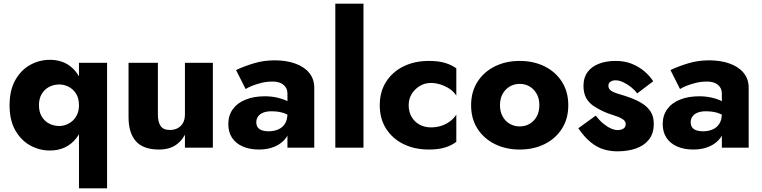

<svg xmlns="http://www.w3.org/2000/svg" viewBox="-20 -800 4130 1040"><path d="M407.8 220H560V-460H407.8ZM31.8 -229.5Q31.8 -148.5 62.8 -94.2Q93.8 -39.8 143.7 -12.2Q193.5 15.3 250.2 15.3Q296.2 15.3 332.1 -1.9Q368 -19.1 393.3 -51.6Q418.6 -84.2 431.2 -129.1Q443.8 -174 443.8 -230Q443.8 -305 420.8 -360.1Q397.8 -415.2 354.5 -445.6Q311.2 -476 250.2 -476Q193.5 -476 143.7 -448.6Q93.8 -421.2 62.8 -366.1Q31.8 -311 31.8 -229.5ZM191 -229.9Q191 -265.8 206 -291Q221 -316.1 246.1 -329.3Q271.2 -342.5 301.6 -342.5Q327 -342.5 351.8 -329.9Q376.5 -317.3 392.2 -292.4Q407.8 -267.5 407.8 -230.1Q407.8 -201.8 398.2 -180.7Q388.7 -159.7 373.2 -145.8Q357.7 -132 339 -124.7Q320.4 -117.5 301.7 -117.5Q271 -117.5 246 -130.7Q221 -143.8 206 -168.9Q191 -194 191 -229.9Z M981.7 0H1133V-460H981.7ZM835.2 -180V-460H676.3V-164.7Q676.3 -80 716.1 -35Q755.8 10 841.3 10Q898.5 10 935.2 -16.6Q972 -43.2 989.8 -87.9Q1007.7 -132.7 1007.7 -186L981.7 -180Q981.7 -152.8 971.4 -134.6Q961.2 -116.3 943.2 -106.2Q925.2 -96 900.5 -96Q864 -96 849.6 -118.1Q835.2 -140.2 835.2 -180Z M1368.3 -138.2Q1368.3 -155.5 1377.9 -169.1Q1387.5 -182.7 1405.7 -189.9Q1423.8 -197.2 1450.5 -197.2Q1489.2 -197.2 1517.2 -187.5Q1545.2 -177.8 1570 -157.7V-230.3Q1559.8 -240.8 1536.5 -252.4Q1513.2 -264 1481.7 -271.2Q1450.2 -278.5 1414.8 -278.5Q1355.5 -278.5 1310.5 -260.5Q1265.5 -242.5 1241.1 -208.6Q1216.7 -174.7 1216.7 -128.2Q1216.7 -84.5 1236.9 -53.8Q1257.2 -23 1294.8 -6.5Q1332.5 10 1383.2 10Q1431.2 10 1469.3 -6.5Q1507.5 -23 1530.3 -54.5Q1553 -86 1553 -130L1537 -186Q1537 -149.2 1522.4 -128.1Q1507.8 -107 1484.8 -97.9Q1461.8 -88.8 1434.3 -88.8Q1414.2 -88.8 1399.3 -93.9Q1384.3 -99 1376.3 -109.8Q1368.3 -120.7 1368.3 -138.2ZM1310.5 -317.7Q1321.5 -325 1343.3 -334.2Q1365.2 -343.3 1394.4 -350.7Q1423.7 -358.2 1456.7 -358.2Q1494.7 -358.2 1515.8 -340.5Q1537 -322.8 1537 -294V0H1682.3V-324.7Q1682.3 -371.8 1655 -405.2Q1627.7 -438.5 1579.2 -455.8Q1530.7 -473.2 1468.5 -473.2Q1406.5 -473.2 1352.3 -456.3Q1298 -439.5 1258.7 -420.5Z M1796.3 -780V0H1948.8V-780Z M2193.7 -230Q2193.7 -264.5 2210.1 -291.1Q2226.5 -317.7 2253.7 -334.2Q2280.8 -350.7 2314.7 -350.7Q2339.8 -350.7 2365.9 -342.3Q2392 -334 2414.7 -319.2Q2437.3 -304.5 2451.7 -282V-429.8Q2427.7 -447.7 2392 -458.8Q2356.3 -470 2303.5 -470Q2225.8 -470 2165.9 -440.6Q2106 -411.2 2071.5 -357.2Q2037 -303.2 2037 -230Q2037 -156.7 2071.5 -102.7Q2106 -48.8 2165.9 -19.4Q2225.8 10 2303.5 10Q2356.3 10 2392 -1.5Q2427.7 -13 2451.7 -31.8V-179Q2437.3 -157 2415.8 -141.5Q2394.3 -126 2368.7 -118Q2343 -110 2314.7 -110Q2280.8 -110 2253.7 -124.3Q2226.5 -138.7 2210.1 -165.9Q2193.7 -193.2 2193.7 -230Z M2531.8 -229.6Q2531.8 -156.7 2566.5 -102.7Q2601.2 -48.8 2660.8 -19.4Q2720.5 10 2794.9 10Q2870.4 10 2929.8 -19.4Q2989.2 -48.8 3023.7 -102.7Q3058.2 -156.7 3058.2 -229.6Q3058.2 -303.2 3023.7 -357.2Q2989.2 -411.2 2929.7 -440.6Q2870.3 -470 2794.8 -470Q2720.3 -470 2660.8 -440.6Q2601.2 -411.2 2566.5 -357.2Q2531.8 -303.2 2531.8 -229.6ZM2688.2 -230Q2688.2 -265.9 2702.7 -291.7Q2717.3 -317.5 2741.5 -331.6Q2765.8 -345.7 2795.2 -345.7Q2824.7 -345.7 2848.7 -331.6Q2872.7 -317.5 2887.1 -291.6Q2901.5 -265.7 2901.5 -230.3Q2901.5 -194.8 2887.1 -168.9Q2872.7 -143 2848.9 -129.2Q2825.1 -115.3 2794.9 -115.3Q2766 -115.3 2741.5 -129.2Q2717 -143 2702.6 -169.3Q2688.2 -195.5 2688.2 -230Z M3206.8 -173.8 3112.5 -105.2Q3146 -56.7 3179.7 -29.5Q3213.3 -2.3 3248.9 8.7Q3284.5 19.7 3323.7 19.7Q3380.7 19.7 3424.7 4.3Q3468.7 -11 3495 -43.8Q3521.3 -76.7 3521.3 -130Q3521.3 -170 3503.3 -196.8Q3485.3 -223.5 3456.7 -240.8Q3428 -258.2 3395 -270.2Q3366.3 -281.2 3338.4 -288.8Q3310.5 -296.3 3293 -306.6Q3275.5 -316.8 3275.5 -335.5Q3275.5 -350.2 3286.9 -357.6Q3298.3 -365 3313.7 -365Q3332.7 -365 3354 -355.4Q3375.3 -345.8 3395.8 -330Q3416.3 -314.2 3431.5 -294L3518.2 -359.8Q3499.2 -389.3 3470 -414.1Q3440.8 -438.8 3402.4 -454.4Q3364 -470 3313.8 -470Q3265 -470 3225.3 -455.2Q3185.5 -440.3 3163 -410.2Q3140.5 -380 3140.5 -336.2Q3140.5 -296 3154.6 -270.2Q3168.7 -244.3 3192.9 -227.6Q3217.2 -210.8 3246.5 -197.2Q3273.5 -184.7 3302.3 -176.1Q3331.2 -167.5 3350.2 -156.2Q3369.3 -144.8 3369.3 -128.3Q3369.3 -111.2 3356.7 -103.3Q3344.2 -95.5 3324.3 -95.5Q3308.5 -95.5 3288.3 -104.6Q3268.2 -113.7 3247.1 -131.2Q3226 -148.7 3206.8 -173.8Z M3721.3 -138.2Q3721.3 -155.5 3730.9 -169.1Q3740.5 -182.7 3758.7 -189.9Q3776.8 -197.2 3803.5 -197.2Q3842.2 -197.2 3870.2 -187.5Q3898.2 -177.8 3923 -157.7V-230.3Q3912.8 -240.8 3889.5 -252.4Q3866.2 -264 3834.7 -271.2Q3803.2 -278.5 3767.8 -278.5Q3708.5 -278.5 3663.5 -260.5Q3618.5 -242.5 3594.1 -208.6Q3569.7 -174.7 3569.7 -128.2Q3569.7 -84.5 3589.9 -53.8Q3610.2 -23 3647.8 -6.5Q3685.5 10 3736.2 10Q3784.2 10 3822.3 -6.5Q3860.5 -23 3883.3 -54.5Q3906 -86 3906 -130L3890 -186Q3890 -149.2 3875.4 -128.1Q3860.8 -107 3837.8 -97.9Q3814.8 -88.8 3787.3 -88.8Q3767.2 -88.8 3752.3 -93.9Q3737.3 -99 3729.3 -109.8Q3721.3 -120.7 3721.3 -138.2ZM3663.5 -317.7Q3674.5 -325 3696.3 -334.2Q3718.2 -343.3 3747.4 -350.7Q3776.7 -358.2 3809.7 -358.2Q3847.7 -358.2 3868.8 -340.5Q3890 -322.8 3890 -294V0H4035.3V-324.7Q4035.3 -371.8 4008 -405.2Q3980.7 -438.5 3932.2 -455.8Q3883.7 -473.2 3821.5 -473.2Q3759.5 -473.2 3705.3 -456.3Q3651 -439.5 3611.7 -420.5Z"/></svg>

Font: Jost* Book
Style: Regular
Weight: 400
Version: Version 3.000